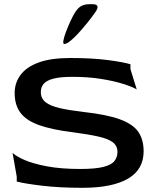

<svg xmlns="http://www.w3.org/2000/svg" viewBox="-20 -887 746 917"><path d="M374 10Q265 10 181 0Q97 -10 60 -20V-43L40 -157Q56 -141 97 -123Q138 -105 205 -92.5Q272 -80 363 -80Q436 -80 474.5 -90Q513 -100 527 -118.5Q541 -137 541 -161Q541 -191 518 -208Q495 -225 447 -235.5Q399 -246 323 -256Q227 -268 166.5 -289.5Q106 -311 78 -348Q50 -385 50 -443Q50 -491 78 -529Q106 -567 164.5 -588.5Q223 -610 316 -610Q420 -610 496 -600Q572 -590 603 -580V-557L633 -460Q611 -473 566 -487Q521 -501 460 -510.5Q399 -520 325 -520Q268 -520 235.5 -511.5Q203 -503 189 -487Q175 -471 175 -447Q175 -417 197.5 -399Q220 -381 266 -370.5Q312 -360 381 -352Q489 -340 551.5 -317.5Q614 -295 640 -258Q666 -221 666 -164Q666 -122 648 -89.5Q630 -57 593.5 -35Q557 -13 502 -1.5Q447 10 374 10ZM287 -677Q280 -677 283 -694Q286 -711 295.5 -736Q305 -761 317 -787Q329 -813 340 -830Q354 -851 369.5 -859Q385 -867 409 -867H422Q463 -867 434 -827Q418 -804 397 -778Q376 -752 355 -729Q334 -706 316 -691.5Q298 -677 287 -677Z"/></svg>

Font: Red Rose Medium
Style: Regular
Weight: 500
Designer: Jaikishan Patel
Version: Version 2.000